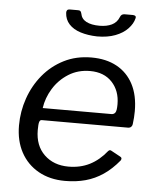

<svg xmlns="http://www.w3.org/2000/svg" viewBox="-53 -788 688 843"><g transform="rotate(5 290.5 -366.0)"><path d="M264.8 10Q197.7 10 147.6 -18.2Q97.5 -46.4 70.1 -96.8Q42.6 -147.3 42.6 -215.1Q42.6 -277.1 62.7 -334.9Q82.7 -392.8 120.8 -439.1Q159 -485.4 212.9 -512.7Q266.9 -540 334.3 -540Q399.1 -540 446 -514.3Q492.9 -488.5 518.3 -440Q543.7 -391.4 543.7 -321.9Q543.7 -308.2 542.7 -293.8Q541.7 -279.5 539.7 -264Q538.7 -256.5 533.7 -251.8Q528.7 -247.1 519.4 -247.1H140Q132.4 -247.1 129.4 -237.6Q126.4 -228 126.4 -202.2Q126.4 -133.4 167.8 -93.6Q209.2 -53.9 274.5 -53.9Q326.7 -53.9 368.1 -74.9Q409.6 -96 442.8 -137.6Q447.4 -142.1 451 -141.6Q454.6 -141.1 458.5 -138.6L497.1 -117.5Q507.9 -112.3 500.8 -100.8Q468.4 -61.4 432.3 -37Q396.3 -12.6 355 -1.3Q313.7 10 264.8 10ZM442.6 -300.2Q453.3 -300.2 459.3 -308.3Q465.4 -316.5 465.4 -345.3Q465.4 -404.5 430.1 -442.4Q394.7 -480.3 333 -480.3Q279.7 -480.3 238.1 -454Q196.6 -427.8 171.2 -386.4Q145.9 -345 139.7 -300.2ZM349.9 -634.3Q309.1 -635.3 276.8 -645.5Q244.5 -655.7 225.9 -676.1Q207.3 -696.5 205.8 -725.9Q205.5 -733.4 209 -737.6Q212.6 -741.7 220.5 -741.7H256.6Q264.1 -742 267.4 -738.7Q270.8 -735.4 272.4 -728.2Q276.5 -704.7 298.4 -693.3Q320.4 -681.9 356.6 -681.9Q388.3 -681.9 410.6 -692.7Q432.9 -703.6 442.2 -727.3Q445 -734.8 449.9 -738.3Q454.8 -741.7 462.3 -741.7H498.1Q505.6 -741.7 509.5 -738.4Q513.3 -735.2 511.3 -728Q505.8 -704.3 485 -682.3Q464.3 -660.3 430.1 -647.3Q396 -634.3 349.9 -634.3Z"/></g></svg>

Font: Libre Franklin Thin
Style: Italic
Weight: 100
Italic angle: -8°
Designer: Pablo Impallari, Rodrigo Fuenzalida, Nhung Nguyen
Foundry: Impallari Type
Version: Version 3.000